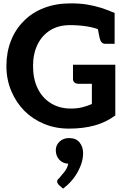

<svg xmlns="http://www.w3.org/2000/svg" viewBox="-20 -755 772 1139"><path d="M389 8Q309 8 241.5 -20Q174 -48 124 -98Q75 -148 46.5 -216Q18 -284 18 -364Q18 -445 45 -513.5Q72 -582 122 -631Q171 -681 241.5 -708Q312 -735 399 -735Q454 -735 497 -728Q540 -721 579.5 -708.5Q619 -696 660 -678V-582L584 -572Q545 -591 495.5 -598.5Q446 -606 396 -606Q327 -606 278 -575.5Q229 -545 202.5 -490.5Q176 -436 176 -363Q176 -287 203.5 -230.5Q231 -174 282 -142.5Q333 -111 400 -111Q438 -111 468 -118.5Q498 -126 525 -138V-258H445Q430 -258 421.5 -266Q413 -274 413 -286V-371H664V-70Q608 -29 540.5 -10.5Q473 8 389 8ZM556 -605 660 -582V-495H606Q591 -495 583 -504Q575 -513 571 -530ZM354 364 329 342Q325 337 322 332.5Q319 328 319 322Q319 311 330 303Q342 290 361 266Q380 242 385 216Q385 216 384 216Q383 216 383 216Q351 214 331 191.5Q311 169 311 136Q311 106 333.5 85Q356 64 390 64Q431 64 452 90Q473 116 473 154Q473 207 441 265Q409 323 354 364Z"/></svg>

Font: Aleo ExtraBold
Style: Regular
Weight: 800
Designer: Alessio Laiso
Foundry: Alessio Laiso
Version: Version 2.001;gftools[0.9.29]